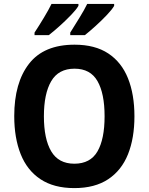

<svg xmlns="http://www.w3.org/2000/svg" viewBox="-20 -954 762 984"><path d="M669 -358Q669 -246 636 -163.5Q603 -81 534.5 -35.5Q466 10 361 10Q256 10 187.5 -35.5Q119 -81 86 -164Q53 -247 53 -359Q53 -530 129 -627.5Q205 -725 362 -725Q467 -725 535 -680Q603 -635 636 -552.5Q669 -470 669 -358ZM205 -358Q205 -242 242.5 -178.5Q280 -115 361 -115Q443 -115 479.5 -178Q516 -241 516 -358Q516 -475 479.5 -538.5Q443 -602 362 -602Q280 -602 242.5 -538Q205 -474 205 -358ZM565 -924Q555 -906 528 -877.5Q501 -849 469.5 -820.5Q438 -792 415 -774H340V-787Q362 -822 387.5 -863.5Q413 -905 427 -934H565ZM382 -924Q371 -905 344.5 -877.5Q318 -850 286.5 -821.5Q255 -793 230 -774H157V-787Q180 -822 205 -863.5Q230 -905 244 -934H382Z"/></svg>

Font: Noto Sans Devanagari UI SemiCondensed
Style: Bold
Weight: 700
Width: 4
Designer: Jelle Bosma - Monotype Design Team
Foundry: Monotype Imaging Inc.
Version: Version 2.004; ttfautohint (v1.8.4.7-5d5b)